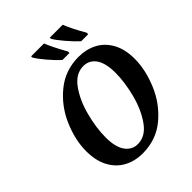

<svg xmlns="http://www.w3.org/2000/svg" viewBox="-260 -1087 1242 1242"><g transform="rotate(-45 360.5 -466.5)"><path d="M63 -258Q63 -360 110 -469Q157 -578 247.5 -651.5Q338 -725 460 -725Q529 -725 585 -696Q641 -667 674.5 -607Q708 -547 708 -459Q708 -359 662 -249Q616 -139 526 -64Q436 11 312 11Q240 11 183.5 -20Q127 -51 95 -111.5Q63 -172 63 -258ZM556 -483Q556 -572 524.5 -616.5Q493 -661 439 -661Q369 -661 318 -590Q267 -519 241 -418Q215 -317 215 -232Q215 -143 247.5 -98.5Q280 -54 332 -54Q403 -54 453.5 -125Q504 -196 530 -296.5Q556 -397 556 -483ZM245 -934V-944H363Q382 -894 436 -797V-784H372Q340 -812 299 -860.5Q258 -909 245 -934ZM416 -934V-944H534Q559 -881 608 -797L607 -784H543Q512 -812 471 -860Q430 -908 416 -934Z"/></g></svg>

Font: Noto Serif Narrow
Style: Bold Italic
Weight: 700
Width: 4
Italic angle: -12°
Designer: Monotype Design Team
Foundry: Monotype Imaging Inc.
Version: Version 1.001